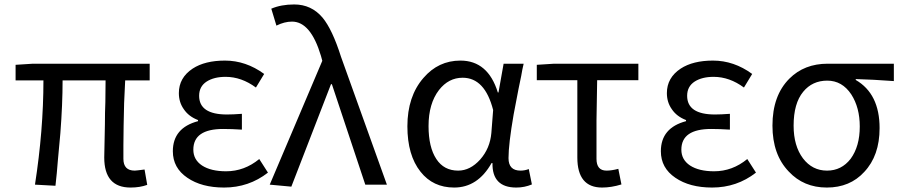

<svg xmlns="http://www.w3.org/2000/svg" viewBox="-20 -829 4033 862"><path d="M448 -122Q448 -148 451 -271Q451 -288 451.5 -322.5Q452 -357 453 -371Q454 -409 454 -468H261Q261 -361 251 -231Q243 -139 240 -111L235 -52L229 5L137 0Q175 -245 175 -468H50V-538L128 -543H652V-468H542Q536 -366 535 -265Q535 -206 534 -176V-116Q534 -63 585 -63Q591 -63 629 -68L641 1Q608 13 566 13Q448 13 448 -122Z M821 -31Q756 -75 756 -150Q756 -255 869 -285V-290Q827 -306 805 -339Q783 -370 783 -411Q783 -480 845 -521Q900 -557 990 -557Q1084 -557 1166 -497L1129 -436Q1064 -484 993 -484Q941 -484 908 -463Q874 -441 874 -399Q874 -315 999 -315Q1027 -315 1066 -318V-247Q1020 -250 982 -250Q848 -250 848 -157Q848 -112 887 -86Q927 -60 995 -60Q1077 -60 1144 -115L1183 -54Q1097 13 986 13Q885 13 821 -31Z M1288 9 1191 0 1427 -556 1421 -578Q1375 -732 1291 -732Q1257 -732 1221 -714L1198 -790Q1242 -809 1301 -809Q1378 -809 1428 -750Q1472 -697 1511 -574L1717 0H1620L1470 -451H1466Z M1868 -58Q1809 -132 1809 -262Q1809 -396 1881 -479Q1948 -557 2047 -557Q2171 -557 2215 -414H2218L2241 -543H2331L2325 -516L2320 -488L2308 -430Q2301 -395 2286 -315Q2263 -182 2263 -119Q2263 -63 2317 -63Q2336 -63 2354 -70L2368 -1Q2335 13 2298 13Q2189 13 2191 -97H2187Q2125 13 2019 13Q1924 13 1868 -58ZM2136 -113Q2180 -163 2186 -232L2194 -335Q2157 -480 2057 -480Q1994 -480 1951 -425Q1904 -364 1904 -263Q1904 -168 1939 -115Q1973 -63 2037 -63Q2091 -63 2136 -113Z M2572 -122V-469H2390V-538L2468 -543H2846V-469H2661Q2659 -384 2658 -288V-116Q2658 -63 2703 -63Q2726 -63 2756 -71L2770 -1Q2725 13 2683 13Q2572 13 2572 -122Z M3012 -31Q2947 -75 2947 -150Q2947 -255 3060 -285V-290Q3018 -306 2996 -339Q2974 -370 2974 -411Q2974 -480 3036 -521Q3091 -557 3181 -557Q3275 -557 3357 -497L3320 -436Q3255 -484 3184 -484Q3132 -484 3099 -463Q3065 -441 3065 -399Q3065 -315 3190 -315Q3218 -315 3257 -318V-247Q3211 -250 3173 -250Q3039 -250 3039 -157Q3039 -112 3078 -86Q3118 -60 3186 -60Q3268 -60 3335 -115L3374 -54Q3288 13 3177 13Q3076 13 3012 -31Z M3521 -59Q3448 -135 3448 -265Q3448 -400 3524 -476Q3591 -543 3696 -543H3993V-465Q3898 -472 3822 -474V-470Q3929 -408 3929 -254Q3929 -130 3860 -57Q3796 13 3692 13Q3588 13 3521 -59ZM3799 -116Q3840 -172 3840 -261Q3840 -346 3802 -405Q3761 -467 3694 -467Q3627 -467 3586 -417Q3543 -365 3543 -265Q3543 -174 3585 -118Q3627 -63 3693 -63Q3758 -63 3799 -116Z"/></svg>

Font: Source Han Sans Regular
Style: Regular
Weight: 400
Designer: Ryoko NISHIZUKA  (kana & ideographs); Paul D. Hunt (Latin, Greek & Cyrillic); Wenlong ZHANG  (bopomofo); Sandoll Communi
Foundry: Adobe Systems Incorporated
Version: Version 1.00 January 18, 2024, initial release